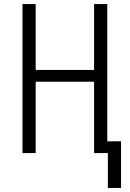

<svg xmlns="http://www.w3.org/2000/svg" viewBox="-20 -755 640 947"><path d="M512 172V0H444V-352H156V0H91V-735H156V-410H444V-735H509V-58H577V172Z"/></svg>

Font: Iosevka Curly Light Extended
Style: Regular
Weight: 300
Width: 7
Monospace: yes
Designer: Belleve Invis
Foundry: Belleve Invis
Version: Version 11.1.0; ttfautohint (v1.8.3)